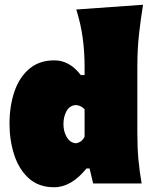

<svg xmlns="http://www.w3.org/2000/svg" viewBox="-20 -772 634 808"><path d="M208 16Q142.5 16 101 -21.8Q59.5 -59.5 39.8 -120.5Q20 -181.5 20 -251Q20 -325.5 40.5 -386Q61 -446.5 103 -482.2Q145 -518 209 -518Q273 -518 320 -456H336V-493Q336 -552.5 328.2 -611.2Q320.5 -670 301 -732L582 -752Q572.5 -694.5 565.2 -629.8Q558 -565 558 -493V-213Q558 -150 562.5 -101Q567 -52 576 0H372L357 -63H344Q280 16 208 16ZM299 -169Q325 -173 336 -197V-312Q321 -328.5 299 -330Q273.5 -328 260.2 -304.8Q247 -281.5 247 -249Q247 -219 260.8 -195.2Q274.5 -171.5 299 -169Z"/></svg>

Font: Commissioner Flair Black
Style: Regular
Weight: 900
Designer: Kostas Bartsokas
Foundry: Kostas Bartsokas
Version: Version 1.000; ttfautohint (v1.8.3)